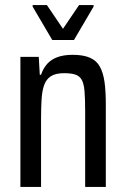

<svg xmlns="http://www.w3.org/2000/svg" viewBox="-20 -733 492 753"><path d="M60 0V-510H132L136 -440H141Q150 -466 165.5 -483Q181 -500 205.5 -509Q230 -518 265 -518Q307 -518 333 -506.5Q359 -495 372 -471Q385 -447 390 -411Q395 -375 395 -324V0H314V-296Q314 -346 311.5 -375.5Q309 -405 300.5 -420Q292 -435 275.5 -440.5Q259 -446 231 -446Q198 -446 179.5 -434Q161 -422 153 -399Q145 -376 143 -342.5Q141 -309 141 -266V0ZM185 -576 108 -707V-713H164L227 -620L290 -713H347V-707L270 -576Z"/></svg>

Font: Saira Condensed Medium
Style: Regular
Weight: 500
Width: 3
Designer: Hector Gatti with collaboration of the Omnibus-Type team
Foundry: Omnibus-Type
Version: Version 1.101